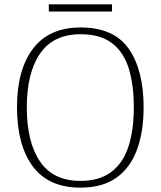

<svg xmlns="http://www.w3.org/2000/svg" viewBox="-20 -851 738 881"><path d="M349 10Q203 10 130.5 -87.5Q58 -185 58 -359Q58 -532 132 -628.5Q206 -725 350 -725Q502 -725 570.5 -627.5Q639 -530 639 -358Q639 -247 608.5 -164Q578 -81 514 -35.5Q450 10 349 10ZM349 -21Q436 -21 490 -61.5Q544 -102 569 -177.5Q594 -253 594 -358Q594 -464 570 -539Q546 -614 492.5 -654Q439 -694 350 -694Q225 -694 164 -605.5Q103 -517 103 -358Q103 -199 163.5 -110Q224 -21 349 -21ZM204 -798V-831H494V-798Z"/></svg>

Font: Noto Serif Malayalam ExtraLight
Style: Regular
Weight: 200
Designer: Indian type Foundry, Jelle Bosma, Monotype Design Team
Foundry: Monotype Imaging Inc.
Version: Version 2.104; ttfautohint (v1.8.4.7-5d5b)